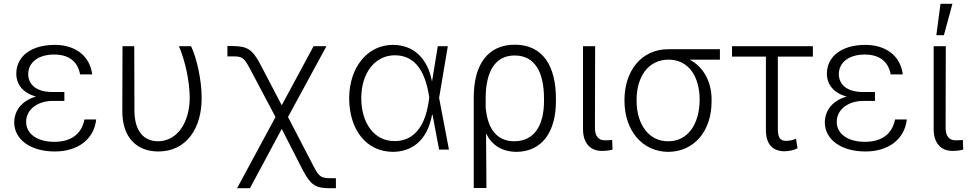

<svg xmlns="http://www.w3.org/2000/svg" viewBox="-20 -790 5113 1014"><path d="M55 -143C56 -53 141 10 270 10C391 10 477 -55 488 -159H426C412 -88 362 -41 267 -41C174 -41 118 -85 118 -146C118 -215 183 -257 257 -257H320V-304H257C176 -304 129 -340 129 -400C130 -460 182 -502 266 -502C339 -502 390 -469 403 -397H467C454 -497 376 -553 269 -553C148 -553 67 -495 66 -402C66 -343 102 -299 170 -280C98 -259 56 -210 55 -143Z M627 -546 626 -205C625 -63 703 10 816 10C964 10 1046 -112 1045 -274C1045 -367 1019 -484 989 -546H925C958 -469 981 -363 982 -275C982 -146 918 -44 814 -44C741 -44 691 -96 690 -203L689 -546Z M1232 204H1300L1468 -109L1580 110C1622 189 1648 205 1729 204H1754V151H1729C1676 151 1665 145 1635 86L1501 -172L1704 -546H1636L1468 -234L1354 -452C1312 -530 1287 -546 1206 -547H1181V-492H1206C1259 -493 1268 -487 1300 -427L1435 -172Z M2055 12C2152 11 2236 -43 2262 -185H2264L2299 0H2351L2299 -273L2345 -546H2292L2262 -362H2261C2238 -483 2163 -553 2055 -553C1922 -553 1825 -437 1824 -271C1825 -103 1915 11 2055 12ZM1888 -272C1888 -404 1960 -498 2065 -498C2166 -498 2221 -424 2244 -294L2247 -275L2243 -248C2221 -104 2151 -44 2064 -45C1958 -44 1888 -138 1888 -272Z M2482 -276V203H2549L2547 -85C2578 -23 2631 11 2707 12C2844 11 2916 -95 2916 -256V-270C2916 -438 2849 -554 2699 -554C2557 -554 2482 -450 2482 -276ZM2545 -271C2545 -409 2593 -497 2698 -497C2805 -497 2853 -408 2853 -270V-256C2853 -134 2806 -44 2696 -44C2603 -44 2556 -111 2546 -215H2545Z M3059 -546V-107C3059 -34 3098 7 3158 7C3184 7 3206 3 3215 0L3213 -51C3208 -50 3195 -49 3173 -49C3142 -49 3122 -71 3122 -113L3123 -546Z M3278 -262V-258C3278 -103 3370 11 3509 12C3648 11 3739 -100 3738 -257V-262C3739 -359 3694 -438 3622 -475H3782V-530H3509C3367 -530 3278 -415 3278 -262ZM3342 -258V-262C3342 -384 3403 -475 3511 -475C3617 -475 3674 -385 3675 -267V-262C3674 -134 3612 -43 3509 -44C3406 -43 3342 -134 3342 -258Z M4273 -546H3846V-491H4025V-103C4025 -28 4061 8 4122 9C4146 8 4169 5 4192 -7L4184 -57C4168 -51 4151 -46 4132 -46C4102 -46 4088 -61 4088 -109V-491H4273Z M4336 -143C4337 -53 4422 10 4551 10C4672 10 4758 -55 4769 -159H4707C4693 -88 4643 -41 4548 -41C4455 -41 4399 -85 4399 -146C4399 -215 4464 -257 4538 -257H4601V-304H4538C4457 -304 4410 -340 4410 -400C4411 -460 4463 -502 4547 -502C4620 -502 4671 -469 4684 -397H4748C4735 -497 4657 -553 4550 -553C4429 -553 4348 -495 4347 -402C4347 -343 4383 -299 4451 -280C4379 -259 4337 -210 4336 -143Z M4911 -546V-107C4911 -34 4950 7 5010 7C5036 7 5058 3 5067 0L5065 -51C5060 -50 5047 -49 5025 -49C4994 -49 4974 -71 4974 -113L4975 -546ZM4925 -604H4965L5010 -770H4947Z"/></svg>

Font: Wafeq Light
Style: Regular
Weight: 300
Designer: Rasmus Andersson & Azza Alameddine
Foundry: Google & TypeTogether
Version: Version 3.000;January 28, 2025;FontCreator 15.0.0.3014 64-bi